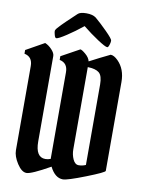

<svg xmlns="http://www.w3.org/2000/svg" viewBox="-104 -1056 849 1128"><g transform="rotate(10 320.5 -492.5)"><path d="M486 -832Q480 -810 473 -810Q461 -810 414.5 -840.5Q368 -871 321 -909Q274 -871 227.5 -840.5Q181 -810 169 -810Q162 -810 157.5 -826Q153 -842 153 -849.5Q153 -857 161.5 -867Q170 -877 184 -891.5Q198 -906 212 -919Q254 -958 267.5 -971.5Q281 -985 318.5 -985Q356 -985 376 -970Q407 -944 448 -903Q489 -862 489 -852Q489 -842 486 -832ZM260 -623Q260 -678 211 -688V-710Q319 -770 320 -770Q329 -770 352 -750.5Q375 -731 380 -709Q382 -711 441 -740.5Q500 -770 501 -770Q521 -770 545 -746Q591 -700 591 -623V-93Q591 -84 484 -42Q377 0 351 0Q304 0 273 -62Q163 0 134 0Q105 0 77.5 -42.5Q50 -85 50 -121V-623Q50 -678 1 -688V-710L110 -771Q132 -762 151 -741.5Q170 -721 170 -704V-195Q170 -100 229 -100Q244 -100 260 -106ZM470 -107V-587Q470 -639 449 -656.5Q428 -674 381 -675V-185Q381 -153 393.5 -125.5Q406 -98 428 -98Q450 -98 470 -107Z"/></g></svg>

Font: Pirata One
Style: Regular
Weight: 400
Designer: Rodrigo Fuenzalida, Nicolas Massi
Foundry: Rodrigo Fuenzalida, Nicolas Massi
Version: Version 1.001